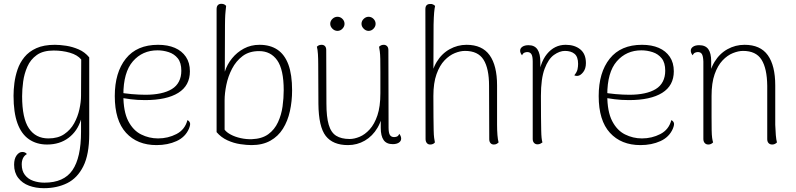

<svg xmlns="http://www.w3.org/2000/svg" viewBox="-20 -749 4174 1007"><path d="M210 238Q168 238 132.5 225Q97 212 75.5 184Q54 156 54 115Q54 84 67 66Q80 48 97 48Q113 48 121 59Q107 67 100.5 81Q94 95 94 113Q94 147 110.5 168.5Q127 190 154.5 199.5Q182 209 213 209Q315 209 360 143.5Q405 78 405 -58Q405 -72 405 -88.5Q405 -105 405 -122Q386 -61 339.5 -26Q293 9 227 9Q172 9 132 -18.5Q92 -46 71.5 -102.5Q51 -159 51 -247Q51 -278 55.5 -313.5Q60 -349 72 -384.5Q84 -420 108 -449.5Q132 -479 171 -496.5Q210 -514 268 -514Q294 -514 327 -509Q360 -504 392.5 -490Q425 -476 448 -448V-46Q448 61 417 123Q386 185 332.5 211.5Q279 238 210 238ZM234 -23Q284 -23 317 -45.5Q350 -68 369 -102.5Q388 -137 396.5 -176Q405 -215 405 -247L406 -437Q386 -461 346.5 -472.5Q307 -484 261 -484Q206 -484 173 -460.5Q140 -437 123.5 -399.5Q107 -362 101.5 -321Q96 -280 96 -244Q96 -129 131.5 -76Q167 -23 234 -23Z M801 12Q700 12 641 -52.5Q582 -117 582 -245Q582 -369 640 -441.5Q698 -514 809 -514Q860 -514 897 -498Q934 -482 955 -451Q976 -420 976 -375Q976 -300 915 -262Q854 -224 741 -224Q699 -224 665.5 -228.5Q632 -233 601 -238L602 -265Q630 -259 670 -255.5Q710 -252 743 -252Q787 -252 822 -259.5Q857 -267 881.5 -282Q906 -297 918.5 -321.5Q931 -346 931 -378Q931 -420 912.5 -443Q894 -466 865 -475.5Q836 -485 806 -485Q727 -485 677 -427.5Q627 -370 627 -251Q627 -164 652.5 -114.5Q678 -65 720 -44Q762 -23 809 -23Q861 -23 905.5 -46Q950 -69 963 -119Q972 -115 976 -105.5Q980 -96 971 -74Q952 -30 906 -9Q860 12 801 12Z M1299 12Q1274 12 1240 7Q1206 2 1173 -13Q1140 -28 1116 -56V-701Q1116 -715 1122.5 -722Q1129 -729 1141 -729Q1151 -729 1157 -725.5Q1163 -722 1166 -718Q1165 -709 1163 -689.5Q1161 -670 1160.5 -649.5Q1160 -629 1160 -618L1159 -373Q1171 -411 1197 -443Q1223 -475 1259.5 -494.5Q1296 -514 1341 -514Q1397 -514 1435 -488.5Q1473 -463 1492.5 -410.5Q1512 -358 1512 -275Q1512 -218 1500.5 -166Q1489 -114 1464 -74Q1439 -34 1398 -11Q1357 12 1299 12ZM1301 -19Q1354 -21 1387 -45Q1420 -69 1438 -108Q1456 -147 1462 -191Q1468 -235 1468 -276Q1468 -384 1434 -432.5Q1400 -481 1339 -481Q1287 -481 1252.5 -455Q1218 -429 1197 -388.5Q1176 -348 1167 -303.5Q1158 -259 1158 -223V-69Q1168 -55 1190.5 -43Q1213 -31 1242.5 -24.5Q1272 -18 1301 -19Z M1993 -514Q2003 -514 2010 -507Q2017 -500 2017 -486L2018 -80Q2018 -52 2025 -41Q2032 -30 2047 -30Q2053 -30 2061 -32.5Q2069 -35 2074 -47Q2084 -35 2084 -22Q2084 -9 2072 -1Q2060 7 2040 7Q2007 7 1992 -14.5Q1977 -36 1977 -78V-173L1991 -184Q1986 -123 1960 -79Q1934 -35 1893.5 -11.5Q1853 12 1805 12Q1726 12 1688.5 -36Q1651 -84 1650 -205L1649 -412Q1649 -441 1647.5 -465Q1646 -489 1642 -504Q1646 -508 1651.5 -511Q1657 -514 1667 -514Q1678 -514 1684.5 -507Q1691 -500 1691 -487L1692 -206Q1692 -136 1704 -95Q1716 -54 1743 -37Q1770 -20 1814 -20Q1838 -20 1866 -31.5Q1894 -43 1919 -70.5Q1944 -98 1959.5 -144Q1975 -190 1975 -260Q1975 -328 1975 -371Q1975 -414 1974.5 -439.5Q1974 -465 1972 -479Q1970 -493 1968 -504Q1971 -507 1977 -510.5Q1983 -514 1993 -514ZM1750 -587Q1735 -587 1723.5 -598.5Q1712 -610 1712 -624Q1712 -639 1723.5 -650Q1735 -661 1750 -661Q1765 -661 1776 -650Q1787 -639 1787 -624Q1787 -610 1776 -598.5Q1765 -587 1750 -587ZM1913 -587Q1899 -587 1887.5 -598.5Q1876 -610 1876 -624Q1876 -639 1887.5 -650Q1899 -661 1913 -661Q1928 -661 1939 -650Q1950 -639 1950 -624Q1950 -610 1939 -598.5Q1928 -587 1913 -587Z M2236 9Q2225 9 2218.5 1Q2212 -7 2212 -20L2211 -701Q2211 -715 2217.5 -721.5Q2224 -728 2235 -728Q2245 -729 2251.5 -725.5Q2258 -722 2262 -718Q2259 -705 2257 -683.5Q2255 -662 2254 -619L2253 -332L2239 -321Q2244 -381 2270.5 -424.5Q2297 -468 2338.5 -491Q2380 -514 2427 -514Q2509 -514 2548 -459.5Q2587 -405 2587 -301V-94Q2587 -65 2589 -40.5Q2591 -16 2595 -2Q2591 2 2585 5.5Q2579 9 2570 9Q2559 9 2552.5 1.5Q2546 -6 2546 -19L2545 -299Q2545 -390 2516 -436Q2487 -482 2419 -482Q2394 -482 2365.5 -470.5Q2337 -459 2311.5 -432.5Q2286 -406 2269.5 -360Q2253 -314 2253 -246Q2253 -178 2253.5 -135Q2254 -92 2254.5 -66Q2255 -40 2257 -26Q2259 -12 2261 -2Q2258 2 2252 5.5Q2246 9 2236 9Z M2799 8Q2788 8 2781 0.5Q2774 -7 2774 -20V-426Q2774 -454 2767 -465Q2760 -476 2745 -476Q2739 -476 2731 -473Q2723 -470 2718 -459Q2708 -471 2708 -483Q2708 -496 2720 -504Q2732 -512 2752 -512Q2784 -512 2799 -489.5Q2814 -467 2814 -423V-331L2802 -326Q2809 -417 2848.5 -465.5Q2888 -514 2947 -514Q2994 -514 3023.5 -490Q3053 -466 3053 -418Q3053 -389 3039 -371Q3025 -353 3010 -351Q2999 -350 2992 -354Q3006 -371 3009 -385.5Q3012 -400 3012 -414Q3012 -451 2993.5 -466.5Q2975 -482 2943 -482Q2915 -482 2885.5 -461Q2856 -440 2836.5 -388.5Q2817 -337 2817 -246Q2817 -178 2817.5 -135Q2818 -92 2818.5 -66.5Q2819 -41 2820.5 -26.5Q2822 -12 2825 -2Q2821 1 2814.5 4.5Q2808 8 2799 8Z M3339 12Q3238 12 3179 -52.5Q3120 -117 3120 -245Q3120 -369 3178 -441.5Q3236 -514 3347 -514Q3398 -514 3435 -498Q3472 -482 3493 -451Q3514 -420 3514 -375Q3514 -300 3453 -262Q3392 -224 3279 -224Q3237 -224 3203.5 -228.5Q3170 -233 3139 -238L3140 -265Q3168 -259 3208 -255.5Q3248 -252 3281 -252Q3325 -252 3360 -259.5Q3395 -267 3419.5 -282Q3444 -297 3456.5 -321.5Q3469 -346 3469 -378Q3469 -420 3450.5 -443Q3432 -466 3403 -475.5Q3374 -485 3344 -485Q3265 -485 3215 -427.5Q3165 -370 3165 -251Q3165 -164 3190.5 -114.5Q3216 -65 3258 -44Q3300 -23 3347 -23Q3399 -23 3443.5 -46Q3488 -69 3501 -119Q3510 -115 3514 -105.5Q3518 -96 3509 -74Q3490 -30 3444 -9Q3398 12 3339 12Z M3695 9Q3683 9 3676 1Q3669 -7 3669 -20V-426Q3668 -454 3661.5 -465Q3655 -476 3640 -476Q3634 -476 3626 -473Q3618 -470 3613 -459Q3603 -471 3603 -483Q3603 -496 3615 -504Q3627 -512 3647 -512Q3680 -512 3695 -491Q3710 -470 3710 -428V-332L3696 -321Q3701 -381 3727.5 -424.5Q3754 -468 3795.5 -491Q3837 -514 3885 -514Q3968 -514 4007 -459.5Q4046 -405 4046 -301V-94Q4047 -65 4049 -40.5Q4051 -16 4055 -2Q4051 2 4045 5.5Q4039 9 4030 9Q4018 9 4011 1.5Q4004 -6 4004 -19V-299Q4003 -390 3974 -436Q3945 -482 3877 -482Q3853 -482 3824 -470.5Q3795 -459 3769.5 -432Q3744 -405 3728 -359.5Q3712 -314 3712 -246Q3712 -178 3712 -135Q3712 -92 3712.5 -66Q3713 -40 3715 -26Q3717 -12 3720 -2Q3716 2 3710 5.5Q3704 9 3695 9Z"/></svg>

Font: Arima Thin ExtraLight
Style: Regular
Weight: 250
Version: Version 1.100